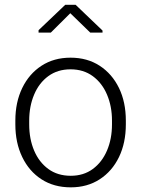

<svg xmlns="http://www.w3.org/2000/svg" viewBox="-20 -782 597 812"><path d="M279.3 10.3Q208 10.3 155.5 -23.7Q103 -57.6 74 -117.9Q44.9 -178.2 44.9 -255.9V-272Q44.9 -349.6 74 -409.7Q103 -469.7 155.5 -503.9Q208 -538.1 278.3 -538.1Q349.1 -538.1 401.6 -503.9Q454.1 -469.7 483.2 -409.9Q512.2 -350.1 512.2 -272V-255.9Q512.2 -177.7 483.2 -117.7Q454.1 -57.6 401.6 -23.7Q349.1 10.3 279.3 10.3ZM279.3 -38.6Q333.5 -38.6 372.6 -67.4Q411.6 -96.2 432.6 -145.5Q453.6 -194.8 453.6 -255.9V-272Q453.6 -332.5 432.6 -381.8Q411.6 -431.2 372.3 -460Q333 -488.8 278.3 -488.8Q223.6 -488.8 184.3 -460Q145 -431.2 124.3 -381.8Q103.5 -332.5 103.5 -272V-255.9Q103.5 -194.3 124.3 -145.3Q145 -96.2 184.3 -67.4Q223.6 -38.6 279.3 -38.6ZM143.1 -644V-654.3L255.9 -761.7H299.8L413.6 -652.8V-644H361.8L277.3 -726.1L194.8 -644Z"/></svg>

Font: Roboto Slab LO Light
Style: Regular
Weight: 300
Designer: Google
Version: Version 2.000